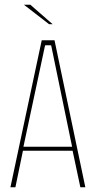

<svg xmlns="http://www.w3.org/2000/svg" viewBox="-20 -790 406 810"><path d="M24 0 156 -620H210L340 0H319L285 -160L292 -154H72L78 -160L45 0ZM78 -167 75 -171H289L285 -167L196 -598L194 -599H172L170 -598ZM187 -688 81 -770H108L202 -688Z"/></svg>

Font: Smooch Sans Thin Thin
Style: Regular
Weight: 250
Version: Version 1.010